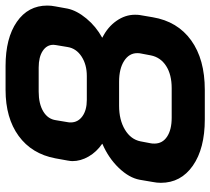

<svg xmlns="http://www.w3.org/2000/svg" viewBox="-53 -695 756 690"><g transform="rotate(-90 325.0 -350.0)"><path d="M13 -150Q13 -164 16 -179L24 -226Q31 -264 66.5 -301Q102 -338 153 -360V-361Q124 -381 107.5 -409.5Q91 -438 91 -468Q91 -473 93 -485L101 -529Q117 -614 181.5 -661Q246 -708 347 -708H433Q533 -708 591.5 -667.5Q650 -627 650 -558Q650 -544 647 -529L639 -485Q632 -452 603.5 -417.5Q575 -383 535 -361V-360Q573 -341 595 -309.5Q617 -278 617 -243Q617 -232 616 -226L608 -179Q593 -90 525 -41Q457 8 347 8H241Q136 8 74.5 -35Q13 -78 13 -150ZM397 -416Q438 -416 467 -435Q496 -454 501 -485L508 -527L509 -536Q509 -560 487 -574.5Q465 -589 427 -589H341Q297 -589 269.5 -572.5Q242 -556 238 -527L231 -485Q230 -481 230 -474Q230 -448 252 -432Q274 -416 311 -416ZM353 -111Q402 -111 433 -131Q464 -151 471 -186L478 -223Q479 -227 479 -235Q479 -264 451 -282Q423 -300 376 -300H290Q239 -300 204 -279Q169 -258 162 -223L155 -186Q154 -182 154 -173Q154 -144 179 -127.5Q204 -111 247 -111Z"/></g></svg>

Font: Bai Jamjuree
Style: Bold Italic
Weight: 700
Italic angle: -10°
Designer: Katatrad Aksorn Co.,Ltd.
Foundry: Cadson Demak Co.,Ltd.
Version: Version 1.000; ttfautohint (v1.6)